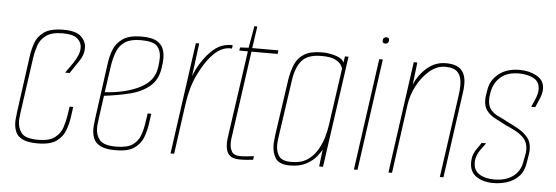

<svg xmlns="http://www.w3.org/2000/svg" viewBox="-43 -718 2455 848"><g transform="rotate(5 1184.0 -293.5)"><path d="M145 7Q101 7 78 -4.5Q55 -16 47 -35.5Q39 -55 39 -78Q39 -89 40.5 -101Q42 -113 43 -124L77 -372Q81 -403 91.5 -433Q102 -463 130.5 -483Q159 -503 216 -503Q272 -503 294.5 -481Q317 -459 317 -431Q317 -400 298 -373L259 -315H239L273 -363Q284 -380 291 -397Q298 -414 298 -430Q298 -454 279 -470.5Q260 -487 214 -487Q165 -487 140 -468.5Q115 -450 106 -423Q97 -396 93 -369L59 -127Q58 -116 56.5 -105.5Q55 -95 55 -84Q55 -53 72.5 -31Q90 -9 146 -9Q195 -9 219.5 -27.5Q244 -46 253 -73.5Q262 -101 266 -127L272 -167H288L282 -124Q278 -93 267 -63Q256 -33 228.5 -13Q201 7 145 7Z M490 7Q447 7 424 -4.5Q401 -16 393 -35.5Q385 -55 385 -78Q385 -89 386.5 -101Q388 -113 389 -124L423 -372Q427 -403 438.5 -433Q450 -463 478.5 -483Q507 -503 562 -503Q605 -503 627 -491.5Q649 -480 657.5 -460.5Q666 -441 666 -417Q666 -407 665 -395Q664 -383 662 -372Q654 -318 618 -289Q582 -260 529.5 -247.5Q477 -235 419 -228L405 -127Q404 -116 402.5 -105.5Q401 -95 401 -84Q401 -53 418.5 -31Q436 -9 492 -9Q541 -9 565 -26Q589 -43 598.5 -70Q608 -97 612 -127L618 -167H634L628 -124Q624 -93 613 -63Q602 -33 574.5 -13Q547 7 490 7ZM421 -244Q514 -250 576 -281.5Q638 -313 646 -372Q648 -384 649 -395.5Q650 -407 650 -418Q650 -448 633 -467.5Q616 -487 560 -487Q516 -487 491.5 -471.5Q467 -456 455.5 -428.5Q444 -401 438 -363Z M734 0 803 -495H818L799 -348Q812 -383 831 -411.5Q850 -440 864 -454Q893 -485 919.5 -493.5Q946 -502 966 -500L964 -485Q915 -490 871 -438Q846 -410 819 -355.5Q792 -301 781 -224L750 0Z M1040 0Q1007 0 992.5 -16.5Q978 -33 978 -66Q978 -72 978.5 -79Q979 -86 980 -93L1035 -479H997L999 -493L1037 -495L1054 -592H1067L1053 -495H1169L1167 -479H1051L996 -88Q995 -83 995 -78Q995 -73 995 -68Q995 -46 1004.5 -30.5Q1014 -15 1042 -15Q1056 -15 1070 -16.5Q1084 -18 1102 -20L1100 -4Q1093 -3 1076 -1.5Q1059 0 1040 0Z M1264 7Q1217 7 1200.5 -17Q1184 -41 1184 -78Q1184 -89 1185.5 -100.5Q1187 -112 1188 -124L1224 -372Q1230 -409 1242.5 -438.5Q1255 -468 1283 -485.5Q1311 -503 1362 -503Q1394 -503 1423.5 -493.5Q1453 -484 1460 -466L1464 -494H1480L1410 0H1393L1402 -76Q1396 -63 1379.5 -43Q1363 -23 1334.5 -8Q1306 7 1264 7ZM1269 -9Q1312 -9 1339.5 -27.5Q1367 -46 1383.5 -74.5Q1400 -103 1408.5 -133Q1417 -163 1420 -186L1456 -439Q1455 -445 1447.5 -456.5Q1440 -468 1420.5 -477.5Q1401 -487 1361 -487Q1300 -487 1274 -456.5Q1248 -426 1240 -369L1205 -127Q1203 -114 1201.5 -101.5Q1200 -89 1200 -78Q1200 -48 1214 -28.5Q1228 -9 1269 -9Z M1547 0 1616 -495H1632L1563 0ZM1636 -566Q1624 -566 1624 -577Q1624 -594 1640 -594Q1652 -594 1652 -583Q1652 -566 1636 -566Z M1700 0 1769 -495H1785L1773 -395Q1790 -438 1826.5 -470.5Q1863 -503 1911 -503Q1959 -503 1979.5 -481Q2000 -459 2000 -419Q2000 -407 1999 -395Q1998 -383 1996 -372L1944 0H1928L1979 -363Q1981 -375 1982 -387.5Q1983 -400 1983 -412Q1983 -448 1966.5 -467.5Q1950 -487 1910 -487Q1873 -487 1840.5 -459.5Q1808 -432 1786 -390.5Q1764 -349 1758 -305L1716 0Z M2165 6Q2119 6 2089.5 -14.5Q2060 -35 2060 -76Q2060 -82 2060.5 -87.5Q2061 -93 2062 -99Q2066 -118 2079 -137Q2092 -156 2099 -166H2119Q2111 -156 2096 -135Q2081 -114 2077 -91Q2076 -87 2076 -84Q2076 -81 2076 -77Q2076 -43 2101.5 -26.5Q2127 -10 2168 -10Q2218 -10 2250 -33Q2282 -56 2289 -96L2295 -127Q2298 -141 2298 -152Q2298 -183 2282 -201.5Q2266 -220 2243 -232Q2220 -244 2197 -254Q2171 -267 2148 -279.5Q2125 -292 2111.5 -310Q2098 -328 2098 -357Q2098 -362 2098.5 -368Q2099 -374 2100 -380L2104 -404Q2111 -446 2146.5 -474Q2182 -502 2239 -502Q2281 -502 2314.5 -483.5Q2348 -465 2348 -427Q2348 -409 2339 -386L2321 -344H2303L2317 -376Q2329 -403 2329 -423Q2329 -457 2302 -471.5Q2275 -486 2236 -486Q2186 -486 2156.5 -461Q2127 -436 2119 -395L2117 -384Q2116 -377 2115.5 -371.5Q2115 -366 2115 -361Q2115 -332 2128.5 -315.5Q2142 -299 2163 -289.5Q2184 -280 2204 -269Q2229 -257 2254 -243Q2279 -229 2296 -208.5Q2313 -188 2313 -155Q2313 -150 2312.5 -144.5Q2312 -139 2311 -134L2305 -96Q2299 -57 2277.5 -35Q2256 -13 2226.5 -3.5Q2197 6 2165 6Z"/></g></svg>

Font: Alumni Sans Pinstripe
Style: Italic
Weight: 400
Italic angle: -8°
Designer: Robert E. Leuschke
Foundry: Robert E. Leuschke
Version: Version 1.010; ttfautohint (v1.8.4.7-5d5b)